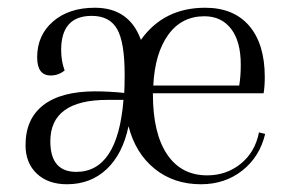

<svg xmlns="http://www.w3.org/2000/svg" viewBox="-20 -464 751 496"><path d="M649 -122 665 -118Q651 -59 606 -23.5Q561 12 499 12Q429 12 379.5 -28Q330 -68 312 -138Q297 -66 255.5 -27Q214 12 153 12Q104 12 75 -15.5Q46 -43 46 -89Q46 -157 92 -192.5Q138 -228 226 -228Q261 -228 301 -224Q302 -239 302 -272Q302 -355 282.5 -389Q263 -423 217 -423Q138 -423 138 -335Q138 -306 147 -282Q131 -269 111 -269Q76 -269 76 -316Q76 -373 117 -408.5Q158 -444 225 -444Q314 -444 344 -361Q403 -444 510 -444Q584 -444 624 -397Q664 -350 664 -265Q664 -241 661 -223H375V-221Q375 -120 411.5 -65.5Q448 -11 515 -11Q565 -11 602 -41Q639 -71 649 -122ZM508 -422Q449 -422 414.5 -374Q380 -326 376 -243H598Q602 -267 602 -297Q602 -357 577 -389.5Q552 -422 508 -422ZM177 -20Q284 -20 299 -206H258Q110 -206 110 -99Q110 -20 177 -20Z"/></svg>

Font: Arapey Thin
Style: Regular
Weight: 100
Designer: Eduardo Rodriguez Tunni
Foundry: Eduardo Rodriguez Tunni
Version: Version 4.000;hotconv 1.0.109;makeotfexe 2.5.65596